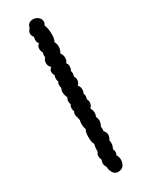

<svg xmlns="http://www.w3.org/2000/svg" viewBox="-234 -793 779 998"><g transform="rotate(-30 156.0 -294.5)"><path d="M154 160Q134 160 123.5 142.5Q113 125 114 107Q105 95 105 81Q105 72 110 62Q104 49 104 39Q104 25 113 16Q112 -10 118 -29Q109 -41 109 -73Q109 -106 118 -117Q112 -132 112 -151Q112 -163 115 -172Q114 -181 110.5 -192Q107 -203 107 -211Q107 -222 112 -229Q108 -237 108 -246Q108 -259 115 -269Q111 -276 111 -286Q111 -298 118 -308Q109 -326 109 -343Q109 -356 115 -366Q112 -374 112 -382Q112 -394 118 -403Q114 -411 114 -422Q114 -432 118 -440Q111 -453 111 -463Q111 -477 124 -487Q110 -499 110 -517Q110 -534 122 -546Q121 -549 121 -556Q121 -566 124 -573Q117 -586 117 -599Q117 -617 131 -625Q122 -635 122 -650Q122 -658 125 -667Q115 -678 115 -691Q115 -705 128 -718Q131 -734 141 -741.5Q151 -749 165 -749Q182 -749 195.5 -738Q209 -727 209 -711Q209 -701 202 -690Q212 -668 212 -632Q212 -602 203 -590Q211 -576 211 -560Q211 -540 200 -524Q211 -510 211 -492Q211 -475 201 -464Q209 -456 209 -441Q209 -427 202 -417Q205 -410 205 -402Q205 -392 201 -385Q208 -375 208 -362Q208 -346 195 -333Q206 -322 206 -305Q206 -292 200 -283Q204 -276 204 -266Q204 -257 200 -249Q206 -240 206 -229Q206 -209 192 -198Q201 -183 201 -168Q201 -158 196 -145Q202 -133 202 -121Q202 -105 192 -88Q194 -83 194 -73Q194 -65 193 -61Q205 -49 205 -34Q205 -20 195 -5Q197 0 197 11Q197 29 188 44Q193 54 193 62Q193 70 188 80Q197 94 197 112Q197 129 188.5 142.5Q180 156 165 159Q161 160 154 160Z"/></g></svg>

Font: Pangolin
Style: Regular
Weight: 400
Designer: Kevin Burke
Foundry: Google, Inc.
Version: Version 1.101